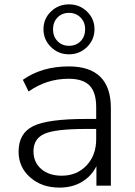

<svg xmlns="http://www.w3.org/2000/svg" viewBox="-20 -853 618 882"><path d="M252.9 8.8Q171.9 8.8 118.7 -38.1Q65.4 -85 65.4 -156.2Q65.4 -240.2 131.8 -273.4Q198.2 -306.6 375 -306.6H421.9V-360.4Q421.9 -428.7 391.6 -460Q361.3 -491.2 294.9 -491.2Q194.3 -491.2 111.3 -432.6L85 -486.3Q171.9 -547.9 295.9 -547.9Q489.3 -547.9 489.3 -356.4V0H422.9V-89.8Q400.4 -43.9 356.4 -17.6Q312.5 8.8 252.9 8.8ZM133.8 -158.2Q133.8 -107.4 169.4 -76.7Q205.1 -45.9 263.7 -45.9Q333 -45.9 377.4 -92.8Q421.9 -139.6 421.9 -213.9V-260.7H376Q234.4 -260.7 184.1 -238.3Q133.8 -215.8 133.8 -158.2ZM213.9 -637.2Q179.7 -670.9 179.7 -718.8Q179.7 -766.6 213.9 -799.8Q248 -833 296.9 -833Q345.7 -833 379.9 -799.8Q414.1 -766.6 414.1 -718.8Q414.1 -670.9 379.9 -637.2Q345.7 -603.5 296.9 -603.5Q248 -603.5 213.9 -637.2ZM223.6 -718.8Q223.6 -685.5 244.1 -664.1Q264.6 -642.6 296.9 -642.6Q330.1 -642.6 350.6 -664.1Q371.1 -685.5 371.1 -718.8Q371.1 -751 350.1 -772.5Q329.1 -793.9 296.9 -793.9Q264.6 -793.9 244.1 -772.5Q223.6 -751 223.6 -718.8Z"/></svg>

Font: Min Sans Light
Style: Regular
Weight: 300
Designer: Jinseong-Kim, NotoSansCJK, Nunito
Foundry: Jinseong-Kim
Version: Version 1.400;Glyphs 3.1.2 (3151)